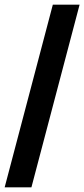

<svg xmlns="http://www.w3.org/2000/svg" viewBox="-23 -722 362 825"><path d="M-3 83 204 -702H319L112 83Z"/></svg>

Font: Bricolage Grotesque SemiCondensed SemiBold
Style: Regular
Weight: 600
Width: 4
Designer: Mathieu Triay
Foundry: Atelier Triay
Version: Version 1.001;gftools[0.9.33.dev8+g029e19f]